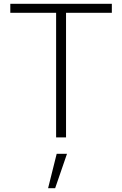

<svg xmlns="http://www.w3.org/2000/svg" viewBox="-20 -720 640 1006"><path d="M274 0V-653H34V-700H566V-653H326V0ZM232 266 277 86H331L269 266Z"/></svg>

Font: Red Hat Mono VF Light
Style: Regular
Weight: 300
Monospace: yes
Designer: Pentagram, MCKL
Foundry: Pentagram, MCKL
Version: Version 1.023